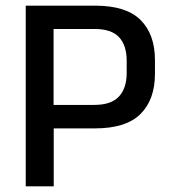

<svg xmlns="http://www.w3.org/2000/svg" viewBox="-20 -659 607 679"><path d="M316 -205H137V-288H313.5Q373.5 -288 400.8 -317.8Q428 -347.5 428 -400.5V-444Q428 -498.5 401 -527.5Q374 -556.5 314.5 -556.5H136.5V-639H316.5Q426.5 -639 477.2 -588.2Q528 -537.5 528 -446.5V-398Q528 -307 477 -256Q426 -205 316 -205ZM170 0H71V-639H169.5V-263.5L170 -218.5Z"/></svg>

Font: Anek Devanagari Medium Medium
Style: Regular
Weight: 500
Version: Version 1.003